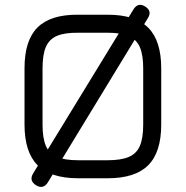

<svg xmlns="http://www.w3.org/2000/svg" viewBox="-20 -727 758 783"><path d="M299 0Q186.5 0 133.2 -53.2Q80 -106.5 80 -219V-449Q80 -562.5 133.2 -615.2Q186.5 -668 298.5 -667H419Q531.5 -667 584.5 -614Q637.5 -561 637.5 -448V-219Q637.5 -106.5 584.5 -53.2Q531.5 0 419 0ZM299 -73.5H419Q473.5 -73.5 505.2 -87Q537 -100.5 550.5 -132.2Q564 -164 564 -219V-448Q564 -502.5 550.5 -534.2Q537 -566 505.2 -579.8Q473.5 -593.5 419 -593.5H298.5Q244 -594 212.5 -580.8Q181 -567.5 167.2 -535.8Q153.5 -504 153.5 -449V-219Q153.5 -164 167 -132.2Q180.5 -100.5 212.2 -87Q244 -73.5 299 -73.5ZM127 28.5Q97.5 10 115 -19.5L524.5 -689Q543 -718.5 572 -700.5Q601.5 -682 583 -653L175 17Q156 46.5 127 28.5Z"/></svg>

Font: Jura Light SemiBold
Style: Regular
Weight: 600
Version: Version 5.106